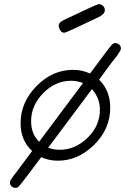

<svg xmlns="http://www.w3.org/2000/svg" viewBox="-20 -776 607 932"><path d="M265 -651Q265 -668 292 -680Q451 -756 459 -756Q471 -756 480 -747.5Q489 -739 489 -727Q489 -708 459 -693Q301 -617 293 -617Q279 -617 272 -629.5Q265 -642 265 -651ZM28 109Q28 101 47 76Q51 71 60 59Q100 6 136 -43Q80 -94 80 -178Q80 -279 156.5 -357.5Q233 -436 333 -437H335Q379 -437 417 -419Q516 -553 524 -560Q531 -567 540 -567Q550 -567 558.5 -559.5Q567 -552 567 -541V-540Q567 -532 548 -505Q542 -498 524 -475Q505 -450 493 -433Q488 -426 477 -411Q466 -396 461 -389Q515 -337 515 -253Q515 -150 437 -73Q359 4 261 4Q217 4 180 -13Q79 123 70 130Q64 136 55 136Q45 136 36.5 128.5Q28 121 28 110ZM131 -188Q131 -126 170 -88L383 -373Q354 -384 326 -384Q249 -384 190 -324Q131 -264 131 -188ZM214 -59Q241 -49 270 -49Q345 -49 405 -107Q465 -165 465 -244Q465 -299 427 -343H426Z"/></svg>

Font: CMU Typewriter Text
Style: LightOblique
Weight: 200
Italic angle: -9.46001°
Version: Version 0.7.0